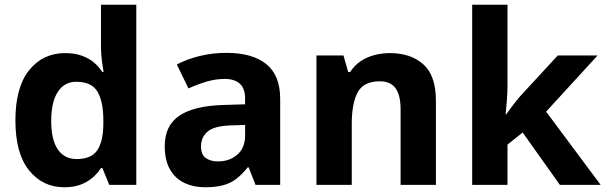

<svg xmlns="http://www.w3.org/2000/svg" viewBox="-20 -780 2554 810"><path d="M251 10Q160 10 102.5 -61.5Q45 -133 45 -272Q45 -412 103 -484Q161 -556 255 -556Q294 -556 324 -545.5Q354 -535 375.5 -517Q397 -499 412 -476H417Q414 -492 410 -522.5Q406 -553 406 -585V-760H555V0H441L412 -71H406Q392 -49 370.5 -30.5Q349 -12 320 -1Q291 10 251 10ZM303 -109Q365 -109 390 -145.5Q415 -182 416 -255V-271Q416 -351 391.5 -393Q367 -435 301 -435Q252 -435 224 -392.5Q196 -350 196 -270Q196 -190 224 -149.5Q252 -109 303 -109Z M935 -557Q1045 -557 1103.5 -509.5Q1162 -462 1162 -364V0H1058L1029 -74H1025Q1002 -45 977.5 -26Q953 -7 921.5 1.5Q890 10 844 10Q796 10 757.5 -8.5Q719 -27 697 -65.5Q675 -104 675 -163Q675 -250 736 -291.5Q797 -333 919 -337L1014 -340V-364Q1014 -407 991.5 -427Q969 -447 929 -447Q889 -447 851 -435.5Q813 -424 775 -407L726 -508Q770 -531 823.5 -544Q877 -557 935 -557ZM956 -251Q884 -249 856 -225Q828 -201 828 -162Q828 -128 848 -113.5Q868 -99 900 -99Q948 -99 981 -127.5Q1014 -156 1014 -208V-253Z M1625 -556Q1713 -556 1766 -508.5Q1819 -461 1819 -356V0H1670V-319Q1670 -378 1649 -407.5Q1628 -437 1582 -437Q1514 -437 1489 -390.5Q1464 -344 1464 -257V0H1315V-546H1429L1449 -476H1457Q1475 -504 1501 -521.5Q1527 -539 1559 -547.5Q1591 -556 1625 -556Z M2121 -420Q2121 -389 2118.5 -358.5Q2116 -328 2113 -297H2115Q2125 -311 2135.5 -325Q2146 -339 2157 -353Q2168 -367 2180 -380L2333 -546H2501L2284 -309L2514 0H2342L2185 -221L2121 -170V0H1972V-760H2121Z"/></svg>

Font: Noto Sans Malayalam
Style: Regular
Weight: 400
Designer: Jelle Bosma - Monotype Design Team
Foundry: Monotype Imaging Inc.
Version: Version 2.103